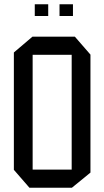

<svg xmlns="http://www.w3.org/2000/svg" viewBox="-20 -880 489 900"><path d="M133 -623V-708H331L404 -624V-623ZM118 0 45 -84V-85H316V0ZM45 -85V-634L132 -708H133V-85ZM316 0V-623H404V-71L317 0ZM259 -805V-860H322V-805ZM143 -805V-860H206V-805Z"/></svg>

Font: Foldit
Style: Regular
Weight: 400
Version: Version 1.003